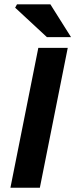

<svg xmlns="http://www.w3.org/2000/svg" viewBox="-20 -875 351 895"><path d="M28.6 0 158.6 -651.8H295.8L165.8 0ZM198.8 -701.8 50.6 -839.2 59.2 -854.7H214.9L311.2 -701.8Z"/></svg>

Font: Source Sans 3
Style: Italic
Weight: 200
Italic angle: -11°
Designer: Paul D. Hunt
Foundry: Adobe
Version: Version 3.046;hotconv 1.0.118;makeotfexe 2.5.65603